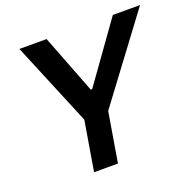

<svg xmlns="http://www.w3.org/2000/svg" viewBox="-128 -858 995 988"><g transform="rotate(-20 369.5 -364.0)"><path d="M78.6 -727.5H227.5L352.1 -405.3H359.9L590.3 -727.5H739.3L398.9 -271.5L353.5 0H222.7L268.1 -271.5Z"/></g></svg>

Font: Inter Tight SemiBold
Style: Italic
Weight: 600
Italic angle: -9.39999°
Designer: Rasmus Andersson
Foundry: rsms
Version: Version 3.004